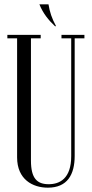

<svg xmlns="http://www.w3.org/2000/svg" viewBox="-20 -860 424 887"><path d="M234 -739H239C219 -776 210 -804 204 -840H162C179 -798 204 -767 234 -739ZM59 -683V-133C59 -31 131 7 201 7C291 7 325 -53 325 -140V-683H370V-699H264V-683H309V-139C309 -34 255 -9 205 -9C152 -9 123 -35 123 -118V-683H168V-699H14V-683Z"/></svg>

Font: Emberly
Style: Regular
Weight: 400
Designer: Rajesh Rajput
Foundry: Rajesh Rajput
Version: Version 1.000